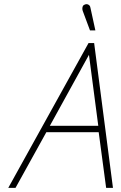

<svg xmlns="http://www.w3.org/2000/svg" viewBox="-20 -908 585 928"><path d="M417 -871Q416 -878 412 -882Q408 -886 402 -887.5Q396 -889 390 -886Q383 -884 380.5 -878.5Q378 -873 378 -866.5Q378 -860 380 -855L415 -761H441ZM526 0 435 -700H408L20 0H55L204 -269H457L493 0ZM221 -300 410 -643 455 -300Z"/></svg>

Font: Advent Pro ExtraLight
Style: Italic
Weight: 250
Italic angle: -12°
Version: Version 3.000